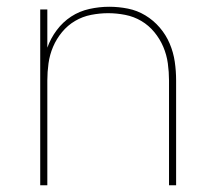

<svg xmlns="http://www.w3.org/2000/svg" viewBox="-20 -548 640 568"><path d="M99 0V-520H120V-407Q130 -435 148 -459Q166 -483 190.5 -499Q215 -515 244.5 -521.5Q274 -528 303 -528Q331 -528 358.5 -522.5Q386 -517 410 -502.5Q434 -488 452.5 -466.5Q471 -445 482 -419Q493 -393 497 -365.5Q501 -338 501 -310V0H480V-310Q480 -335 476.5 -360.5Q473 -386 463 -409.5Q453 -433 436.5 -453Q420 -473 398 -486Q376 -499 350.5 -504Q325 -509 300 -509Q275 -509 249.5 -504Q224 -499 202 -486Q180 -473 163.5 -453Q147 -433 137 -409.5Q127 -386 123.5 -360.5Q120 -335 120 -310V0Z"/></svg>

Font: Zed Sans Thin Extended
Style: Regular
Weight: 100
Width: 7
Designer: Belleve Invis
Foundry: Belleve Invis
Version: Version 1.0.0; ttfautohint (v1.8.4)